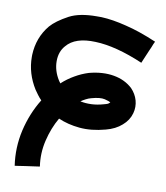

<svg xmlns="http://www.w3.org/2000/svg" viewBox="-80 -759 719 834"><g transform="rotate(10 279.5 -342.5)"><path d="M173.8 -378.9Q172.9 -381.8 169.9 -384.8Q168 -387.7 166 -390.6Q141.6 -429.7 141.6 -471.7Q141.6 -513.7 166 -541Q204.1 -586.9 293.9 -583Q383.8 -580.1 504.9 -528.3Q504.9 -528.3 512.7 -546.9Q520.5 -565.4 529.3 -585.9Q537.1 -602.5 542 -616.2Q547.9 -628.9 547.9 -628.9Q472.7 -661.1 411.1 -675.8Q349.6 -691.4 300.8 -693.4Q290 -693.4 279.3 -693.4Q204.1 -693.4 159.2 -669.9Q106.4 -641.6 82 -613.3Q35.2 -556.6 32.2 -479.5Q32.2 -475.6 32.2 -470.7Q32.2 -398.4 73.2 -333Q80.1 -322.3 87.9 -312.5Q95.7 -301.8 105.5 -292Q65.4 -227.5 46.9 -148.4Q29.3 -70.3 41 7.8Q41 7.8 54.7 5.9Q69.3 3.9 86.9 1Q109.4 -2 128.9 -4.9Q149.4 -7.8 149.4 -7.8Q140.6 -65.4 154.3 -123Q168 -180.7 195.3 -227.5Q237.3 -209 289.1 -204.1Q341.8 -199.2 403.3 -215.8Q445.3 -226.6 472.7 -251Q500 -274.4 508.8 -306.6Q516.6 -335 508.8 -363.3Q501 -390.6 480.5 -412.1Q447.3 -443.4 397.5 -452.1Q347.7 -460.9 288.1 -445.3Q256.8 -435.5 228.5 -418.9Q199.2 -402.3 173.8 -378.9ZM273.4 -317.4Q283.2 -324.2 294.9 -330.1Q305.7 -335.9 317.4 -338.9Q355.5 -349.6 376 -344.7Q396.5 -339.8 402.3 -335Q399.4 -332 393.6 -328.1Q386.7 -325.2 375 -322.3Q347.7 -314.5 322.3 -313.5Q295.9 -312.5 273.4 -317.4Z"/></g></svg>

Font: umazing
Style: Display
Weight: 400
Designer: umazing